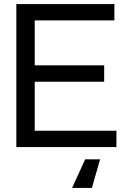

<svg xmlns="http://www.w3.org/2000/svg" viewBox="-20 -720 620 940"><path d="M60 0V-700H540V-620H150V-400H490V-320H150V-80H550V0ZM470 60 430 200H333L397 60Z"/></svg>

Font: Tektur
Style: Regular
Weight: 400
Designer: Adam Jagosz
Foundry: Adam Jagosz
Version: Version 1.005;gftools[0.9.30]